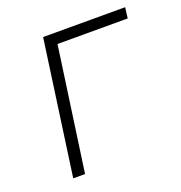

<svg xmlns="http://www.w3.org/2000/svg" viewBox="-98 -585 634 671"><g transform="rotate(-20 219.0 -250.0)"><path d="M133 -500H438L433 -460H172L107 0H63Z"/></g></svg>

Font: Retni Sans Light
Style: Italic
Weight: 300
Italic angle: -8°
Designer: Vitaly Kuzmin
Foundry: ParaType Ltd.
Version: Version 1.00;June 10, 2019;FontCreator 11.5.0.2425 64-bit; t